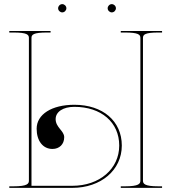

<svg xmlns="http://www.w3.org/2000/svg" viewBox="-20 -910 830 930"><path d="M261.5 -870C261.5 -859 271 -850 281.5 -850C292.5 -850 301.5 -859.5 301.5 -870C301.5 -881 292 -890 281.5 -890C270.5 -890 261.5 -880.5 261.5 -870ZM501.5 -870C501.5 -859 511 -850 521.5 -850C532.5 -850 541.5 -859.5 541.5 -870C541.5 -881 532 -890 521.5 -890C510.5 -890 501.5 -880.5 501.5 -870ZM25 -760V-752.5H45C111 -752.5 120 -742 120 -726.5V-35C120 -20.5 113.5 -7.5 45 -7.5H25V0H330C469 0 570 -86 570 -205C570 -323.5 478 -402.5 340 -402.5C230.5 -402.5 157.5 -356 157.5 -286.5C157.5 -227.5 188 -188.5 234 -188.5C268 -188.5 291 -211.5 291 -245.5C291 -276.5 249.5 -292.5 249.5 -333C249.5 -368.5 285.5 -392.5 340 -392.5C470.5 -392.5 557.5 -317.5 557.5 -205C557.5 -92 462 -10 330 -10H132.5V-726.5C132.5 -742 141.5 -752.5 207.5 -752.5H225V-760ZM765 -760H565V-752.5H585C651 -752.5 660 -742 660 -726.5V-35C660 -20.5 653.5 -7.5 585 -7.5H565V0H765V-7.5H747.5C679 -7.5 672.5 -20.5 672.5 -35V-726.5C672.5 -742 681.5 -752.5 747.5 -752.5H765Z"/></svg>

Font: ZnikomitNo24
Style: Regular
Weight: 500
Designer: gluk
Foundry: gluk
Version: Version 0.55